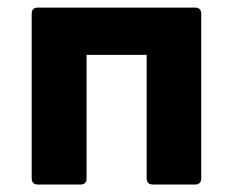

<svg xmlns="http://www.w3.org/2000/svg" viewBox="-20 -492 622 512"><path d="M64.5 -456.1V-15.6C64.5 -5.9 70.3 0 80.1 0H195.3C205.1 0 210.9 -5.9 210.9 -15.6V-345.7H371.1V-15.6C371.1 -5.9 377 0 386.7 0H501C510.7 0 516.6 -5.9 516.6 -15.6V-456.1C516.6 -465.8 510.7 -471.7 501 -471.7H80.1C70.3 -471.7 64.5 -465.8 64.5 -456.1Z"/></svg>

Font: Ed Sans Neue
Style: Bold
Weight: 700
Designer: Stephen Hutchings
Version: Version 1.004;PS 001.004;hotconv 1.0.88;makeotf.lib2.5.64775